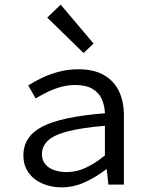

<svg xmlns="http://www.w3.org/2000/svg" viewBox="-20 -797 640 829"><path d="M246 12Q201 12 163 -4.5Q125 -21 103 -52Q81 -83 81 -126Q81 -208 163 -250.5Q245 -293 433 -308Q432 -341 419.5 -369Q407 -397 379 -413.5Q351 -430 304 -430Q273 -430 242.5 -421.5Q212 -413 184.5 -399.5Q157 -386 134 -372L102 -428Q126 -444 160.5 -460.5Q195 -477 235 -487.5Q275 -498 318 -498Q385 -498 428.5 -473Q472 -448 493.5 -403.5Q515 -359 515 -298V0H448L441 -66H438Q398 -34 348 -11Q298 12 246 12ZM268 -54Q310 -54 351 -73Q392 -92 433 -126V-254Q329 -245 269.5 -229Q210 -213 185.5 -188.5Q161 -164 161 -132Q161 -105 176 -87.5Q191 -70 215.5 -62Q240 -54 268 -54ZM341 -568 184 -721 242 -777 384 -609Z"/></svg>

Font: Source Code Pro
Style: Regular
Weight: 400
Monospace: yes
Designer: Paul D. Hunt, Teo Tuominen
Foundry: Adobe Systems Incorporated
Version: Version 1.018;hotconv 1.0.116;makeotfexe 2.5.65601